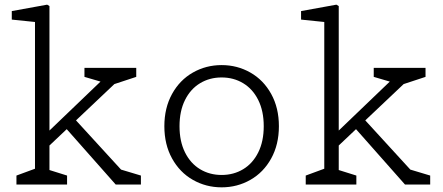

<svg xmlns="http://www.w3.org/2000/svg" viewBox="-20 -791 1900 823"><path d="M50.5 -38.5 141.5 -72 130 -45V-721.5L152 -694.5L30.5 -707V-743.5L182 -771L192 -765V-40L176.5 -67L267.5 -38.5V0H50.5ZM257.5 -247 298 -283.5 514.5 -47 479 -70 584 -38.5V0H476ZM179.5 -219.5 433.5 -463 439 -433 342 -461.5V-500H564V-461.5L433.5 -418.5L504.5 -463L179.5 -155.5Z M684.5 -250Q684.5 -328.5 717.5 -388.2Q750.5 -448 806.8 -480Q863 -512 930 -512Q997 -512 1053.2 -480Q1109.5 -448 1142.5 -388.2Q1175.5 -328.5 1175.5 -250Q1175.5 -171.5 1142.5 -111.8Q1109.5 -52 1053.2 -20Q997 12 930 12Q863 12 806.8 -20Q750.5 -52 717.5 -111.8Q684.5 -171.5 684.5 -250ZM1110.5 -250Q1110.5 -315 1087 -362.2Q1063.5 -409.5 1022.5 -434.2Q981.5 -459 930 -459Q878.5 -459 837.5 -434.2Q796.5 -409.5 773 -362.2Q749.5 -315 749.5 -250Q749.5 -185 773 -137.8Q796.5 -90.5 837.5 -65.8Q878.5 -41 930 -41Q981.5 -41 1022.5 -65.8Q1063.5 -90.5 1087 -137.8Q1110.5 -185 1110.5 -250Z M1290.5 -38.5 1381.5 -72 1370 -45V-721.5L1392 -694.5L1270.5 -707V-743.5L1422 -771L1432 -765V-40L1416.5 -67L1507.5 -38.5V0H1290.5ZM1497.5 -247 1538 -283.5 1754.5 -47 1719 -70 1824 -38.5V0H1716ZM1419.5 -219.5 1673.5 -463 1679 -433 1582 -461.5V-500H1804V-461.5L1673.5 -418.5L1744.5 -463L1419.5 -155.5Z"/></svg>

Font: Monaspace Xenon Var ExtraLight
Style: Regular
Weight: 200
Designer: Riley Cran and the Lettermatic Team
Version: Version 1.200 (Monaspace Xenon Var)